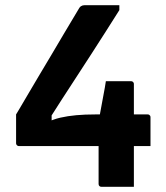

<svg xmlns="http://www.w3.org/2000/svg" viewBox="-20 -720 640 740"><path d="M306 -700Q310 -700 323.5 -700Q337 -700 355.5 -700Q374 -700 392 -700Q410 -700 423.5 -700Q437 -700 440 -700V-681Q415 -641 388 -599Q361 -557 333.5 -514Q306 -471 277 -427Q248 -383 218.5 -337Q189 -291 159 -244L179 -311V-229L154 -245Q184 -260 212.5 -266.5Q241 -273 274 -276Q307 -279 348 -279H549Q553 -279 555 -277.5Q557 -276 558.5 -274Q560 -272 560 -268Q560 -264 560 -253Q560 -242 560 -227Q560 -212 560 -197Q560 -182 560 -171Q560 -160 560 -157H53Q50 -157 47.5 -158.5Q45 -160 43.5 -162.5Q42 -165 42 -168V-279Q42 -279 54 -299Q66 -319 85.5 -352.5Q105 -386 129.5 -427Q154 -468 179 -510Q204 -552 226 -589.5Q248 -627 264.5 -654Q281 -681 286 -690Q289 -694 292 -696Q295 -698 298.5 -699Q302 -700 306 -700ZM388 -407Q392 -407 406 -407Q420 -407 436.5 -407Q453 -407 466.5 -407Q480 -407 485 -407Q489 -407 491 -405.5Q493 -404 494.5 -402Q496 -400 496 -396V-98Q496 -93 496 -79Q496 -65 496 -48Q496 -31 496 -17.5Q496 -4 496 0Q492 0 479.5 0Q467 0 450.5 0Q434 0 416.5 0Q399 0 386.5 0Q374 0 371 0Q366 0 363 -3Q360 -6 360 -11Q360 -16 360 -40.5Q360 -65 360 -99Q360 -133 360 -166.5Q360 -200 360 -224.5Q360 -249 360 -255Q364 -272 368 -295.5Q372 -319 376.5 -341.5Q381 -364 384 -382Q387 -400 388 -407Z"/></svg>

Font: RecMonoLinear Nerd Font Mono
Style: Bold
Weight: 700
Monospace: yes
Version: Version 1.085; ttfautohint (v1.8.4.7-5d5b);Nerd Fonts 3.2.1